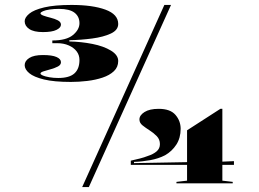

<svg xmlns="http://www.w3.org/2000/svg" viewBox="-20 -743 1048 778"><path d="M267 -411Q199 -411 158 -421Q117 -431 98.5 -446.5Q80 -462 80 -479Q80 -496 98.5 -508Q117 -520 154 -520Q191 -520 209 -512Q227 -504 227 -491Q227 -480 214.5 -473.5Q202 -467 185.5 -462.5Q169 -458 156.5 -454Q144 -450 144 -445Q144 -441 153.5 -437Q163 -433 180 -430Q197 -427 216 -427Q261 -427 281.5 -445.5Q302 -464 302 -500Q302 -520 290.5 -535Q279 -550 258.5 -559Q238 -568 212 -568H192V-579Q249 -579 275.5 -601Q302 -623 302 -649Q302 -676 282 -691.5Q262 -707 219 -707Q199 -707 181.5 -704.5Q164 -702 154 -697.5Q144 -693 144 -689Q144 -684 156.5 -679.5Q169 -675 185.5 -671Q202 -667 214.5 -660.5Q227 -654 227 -643Q227 -631 209 -622Q191 -613 154 -613Q117 -613 98.5 -625.5Q80 -638 80 -657Q80 -672 98.5 -687.5Q117 -703 159 -713Q201 -723 270 -723Q355 -723 407 -704Q459 -685 459 -646Q459 -621 429 -607Q399 -593 353.5 -587Q308 -581 261 -580V-575Q309 -574 354.5 -565Q400 -556 429.5 -538Q459 -520 459 -496Q459 -471 441.5 -454.5Q424 -438 395.5 -428.5Q367 -419 333.5 -415Q300 -411 267 -411ZM510 -75V-92Q528 -96 546 -100.5Q564 -105 579 -111Q601 -118 614.5 -129.5Q628 -141 628 -159Q628 -178 615.5 -191Q603 -204 586.5 -214.5Q570 -225 557.5 -235Q545 -245 545 -259Q545 -276 565.5 -289Q586 -302 623 -302Q670 -302 691 -277.5Q712 -253 712 -221Q712 -184 694.5 -157Q677 -130 649 -114Q622 -100 588.5 -94Q555 -88 523 -87V-82L738 -86V-215L873 -302H881V-88L928 -90V-75H881V-11L923 -6V0H695V-6L738 -11V-75ZM313 15 646 -723H673L340 15Z"/></svg>

Font: Kalnia Expanded SemiBold
Style: Regular
Weight: 600
Width: 7
Designer: Frida Medrano
Foundry: Frida Medrano
Version: Version 1.105